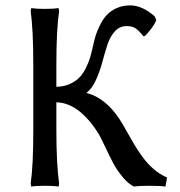

<svg xmlns="http://www.w3.org/2000/svg" viewBox="-20 -685 672 715"><path d="M147 -651.9Q180.2 -651.9 198.2 -654.8L200.2 -644Q189.9 -574.2 189.9 -444.8V-361.8Q217.3 -362.3 238.8 -371.8Q260.3 -381.3 274.2 -395Q288.1 -408.7 298.8 -429.9Q309.6 -451.2 315.2 -469.7Q320.8 -488.3 326.2 -513.2Q331.1 -536.1 336.7 -554Q342.3 -571.8 353.5 -593.8Q364.7 -615.7 378.7 -630.4Q392.6 -645 414.8 -655Q437 -665 464.8 -665Q509.3 -665 556.2 -624L562 -609.9Q556.6 -595.2 539.8 -573.7Q522.9 -552.2 517.1 -549.8L513.2 -550.8Q497.6 -570.8 485.1 -579.3Q472.7 -587.9 452.1 -587.9Q425.3 -587.9 407.5 -568.1Q389.6 -548.3 379.6 -517.1Q369.6 -485.8 360.8 -452.9Q352.1 -419.9 337.4 -387.5Q322.8 -355 301.8 -338.9Q372.6 -321.3 425.8 -240.2Q436 -224.6 451.9 -196Q467.8 -167.5 480.7 -145.8Q493.7 -124 511.7 -99.4Q529.8 -74.7 552.5 -55.2Q575.2 -35.6 602.1 -23.9L596.2 9.8Q576.2 6.8 534.2 6.8Q498.5 6.8 479 9.8Q457.5 -0.5 436 -26.6Q414.6 -52.7 401.6 -77.4Q388.7 -102.1 371.6 -138.2Q354.5 -174.3 347.2 -187V-186Q318.4 -234.9 278.1 -268.6Q237.8 -302.2 189.9 -304.2V-200.2Q189.9 -76.2 200.2 -1L198.2 9.8Q180.2 6.8 147 6.8Q114.3 6.8 96.2 9.8L94.2 -1Q104 -68.8 104 -200.2V-444.8Q104 -572.8 94.2 -644L96.2 -654.8Q114.3 -651.9 147 -651.9Z"/></svg>

Font: Linear Smooth Low Contrast
Style: Regular
Weight: 500
Designer: Philipp H. Poll, Flanker
Foundry: Philipp H. Poll, reworked by Flanker
Version: Version 1.010 | FøM Fix